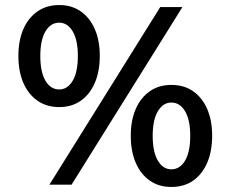

<svg xmlns="http://www.w3.org/2000/svg" viewBox="-20 -733 915 762"><path d="M215 -713Q265 -713 301 -687.5Q337 -662 356.5 -617Q376 -572 376 -511Q376 -450 356.5 -404.5Q337 -359 301 -333.5Q265 -308 215 -308Q165 -308 128.5 -333.5Q92 -359 72.5 -404.5Q53 -450 53 -511Q53 -572 72.5 -617Q92 -662 128.5 -687.5Q165 -713 215 -713ZM215 -643Q181 -643 160.5 -608.5Q140 -574 140 -511Q140 -447 160.5 -412.5Q181 -378 215 -378Q248 -378 268.5 -412.5Q289 -447 289 -511Q289 -574 268.5 -608.5Q248 -643 215 -643ZM176 0 616 -705H704L264 0ZM660 -396Q711 -396 747 -370.5Q783 -345 802.5 -300Q822 -255 822 -194Q822 -133 802.5 -87.5Q783 -42 747 -16.5Q711 9 660 9Q610 9 574 -16.5Q538 -42 518.5 -87.5Q499 -133 499 -194Q499 -255 518.5 -300Q538 -345 574 -370.5Q610 -396 660 -396ZM660 -326Q627 -326 606.5 -291.5Q586 -257 586 -194Q586 -130 606.5 -95.5Q627 -61 660 -61Q694 -61 714.5 -95.5Q735 -130 735 -194Q735 -257 714.5 -291.5Q694 -326 660 -326Z"/></svg>

Font: TikTok Sans 24pt Medium
Style: Regular
Weight: 500
Version: Version 4.000